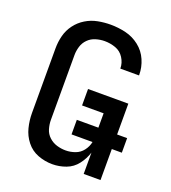

<svg xmlns="http://www.w3.org/2000/svg" viewBox="-137 -844 849 954"><g transform="rotate(20 288.0 -367.5)"><path d="M248 8Q285 8 320 -5Q355 -18 378 -48Q401 -78 412 -113V0H501V-164H554V-241H501V-404H288V-317H402V-241H288V-164H399Q394 -139 378 -118Q362 -97 337.5 -88Q313 -79 287 -79Q263 -79 240 -86Q217 -93 199 -109.5Q181 -126 174 -149.5Q167 -173 167 -197V-539Q167 -562 174 -585Q181 -608 198 -625Q215 -642 238.5 -649Q262 -656 285 -656Q315 -656 343 -646Q371 -636 387.5 -610Q404 -584 404 -555Q404 -555 404 -554H503V-557Q503 -597 486.5 -635Q470 -673 437.5 -698.5Q405 -724 365.5 -733.5Q326 -743 285 -743Q251 -743 217.5 -736.5Q184 -730 154.5 -712Q125 -694 104.5 -666.5Q84 -639 75.5 -606Q67 -573 67 -539V-197Q67 -158 76.5 -120Q86 -82 110.5 -51Q135 -20 172 -6Q209 8 248 8Z"/></g></svg>

Font: Iosevka Sparkle Medium
Style: Regular
Weight: 500
Designer: Belleve Invis
Foundry: Belleve Invis
Version: Version 4.5.0; ttfautohint (v1.8.3)